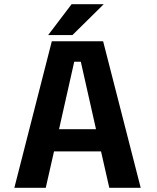

<svg xmlns="http://www.w3.org/2000/svg" viewBox="-20 -897 750 917"><path d="M502 0 462.5 -174H238L198.5 0H48.5L227.5 -700H472.5L652 0ZM334.5 -602 262 -280H438.5L366 -602ZM210 -729.5 322 -877H475.5L326 -729.5Z"/></svg>

Font: League Mono SemiBold
Style: Regular
Weight: 600
Width: 6
Designer: Tyler Finck
Foundry: The League of Moveable Type / Tyler Finck
Version: Version 2.300;RELEASE